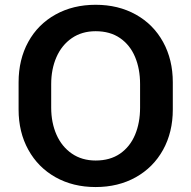

<svg xmlns="http://www.w3.org/2000/svg" viewBox="-20 -756 788 791"><path d="M56.6 -304.7V-417Q56.6 -510.7 96.4 -583.3Q136.2 -655.8 208.5 -696Q280.8 -736.3 374 -736.3Q467.3 -736.3 539.6 -696Q611.8 -655.8 651.9 -583Q691.9 -510.3 691.9 -417V-304.7Q691.9 -211.4 651.9 -138.9Q611.8 -66.4 539.6 -25.9Q467.3 14.6 374 14.6Q280.8 14.6 208.7 -25.9Q136.7 -66.4 96.7 -138.9Q56.6 -211.4 56.6 -304.7ZM557.1 -312.5V-409.7Q557.1 -472.2 536.4 -521.5Q515.6 -570.8 474.6 -599.1Q433.6 -627.4 374 -627.4Q317.4 -627.4 275.9 -598.9Q234.4 -570.3 212.6 -520.8Q190.9 -471.2 190.9 -409.7V-312.5Q190.9 -251 212.6 -201.4Q234.4 -151.9 275.9 -123.3Q317.4 -94.7 374 -94.7Q433.6 -94.7 474.6 -123Q515.6 -151.4 536.4 -200.7Q557.1 -250 557.1 -312.5Z"/></svg>

Font: Lycee Sans SemiBold
Style: Regular
Weight: 600
Designer: Justin Alvin
Foundry: Alkove Design
Version: Version 1.030